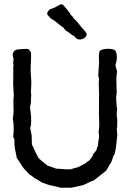

<svg xmlns="http://www.w3.org/2000/svg" viewBox="-20 -881 630 903"><path d="M286 -847Q288 -845 293 -839.5Q298 -834 300 -830Q311 -817 313 -811Q324 -802 327 -794Q332 -790 337 -784.5Q342 -779 348 -772Q354 -765 357 -761Q360 -756 370.5 -745Q381 -734 385 -726Q386 -726 386.5 -724.5Q387 -723 388 -723Q388 -709 375 -701Q362 -693 347 -696Q343 -697 339.5 -700Q336 -703 332.5 -707Q329 -711 327 -713Q319 -715 308.5 -724.5Q298 -734 291 -735Q290 -738 285.5 -742Q281 -746 280 -750Q271 -755 251.5 -771.5Q232 -788 218 -794Q217 -798 210 -804Q203 -810 202 -816Q202 -821 204 -825Q206 -829 210 -832.5Q214 -836 215 -838Q224 -839 240 -847Q265 -862 269 -861Q276 -861 286 -847ZM315 2H264Q256 -1 240.5 -4.5Q225 -8 220 -9Q211 -10 197.5 -15.5Q184 -21 178 -22Q158 -36 146 -41Q123 -59 118 -61Q115 -65 103 -77Q91 -89 86 -97Q62 -135 59 -138Q58 -146 54 -163.5Q50 -181 48.5 -195Q47 -209 48 -222Q48 -226 45 -231.5Q42 -237 42 -239Q48 -281 40 -326Q45 -343 43.5 -378Q42 -413 45 -430Q45 -431 42 -485Q42 -498 42.5 -525Q43 -552 42 -566L44 -572Q42 -582 42 -588Q42 -591 43 -595.5Q44 -600 44 -602Q44 -604 41.5 -613Q39 -622 40 -627Q40 -629 40.5 -630.5Q41 -632 42.5 -634Q44 -636 45 -637Q46 -638 47 -640.5Q48 -643 50 -644Q58 -651 113 -651Q124 -640 126 -632V-603Q124 -569 124 -545L127 -503Q128 -495 127 -480Q126 -465 126 -460Q125 -454 126 -443.5Q127 -433 127 -430Q127 -428 126 -423.5Q125 -419 126 -416Q126 -390 121 -381Q121 -378 123.5 -357.5Q126 -337 126.5 -328Q127 -319 126.5 -304Q126 -289 122 -279Q123 -275 125.5 -262.5Q128 -250 129 -243Q130 -229 130 -202Q154 -148 162 -137Q172 -126 204 -102Q211 -100 244 -88Q299 -83 312 -85Q318 -87 332 -90.5Q346 -94 352 -97Q357 -99 366 -104.5Q375 -110 381 -112Q385 -118 401 -127Q403 -131 409.5 -138.5Q416 -146 417 -153Q419 -158 425.5 -165Q432 -172 434 -176Q436 -189 441 -194Q440 -202 443 -217.5Q446 -233 446 -239Q446 -243 445 -250.5Q444 -258 444 -261Q444 -266 445.5 -275.5Q447 -285 447 -290Q447 -296 446.5 -307Q446 -318 446 -323Q445 -343 445.5 -384Q446 -425 446 -444Q443 -490 446 -509Q445 -512 444 -518.5Q443 -525 442 -528L446 -586Q446 -591 445.5 -600.5Q445 -610 445 -616Q445 -622 446 -629.5Q447 -637 450 -643Q464 -651 487.5 -651.5Q511 -652 523 -643Q536 -615 523 -574Q524 -567 527 -557.5Q530 -548 531 -544Q528 -531 527.5 -514.5Q527 -498 528 -476Q529 -454 529 -447Q528 -442 526 -421Q527 -415 527.5 -396.5Q528 -378 531 -370Q527 -342 531 -323Q530 -321 531 -320Q532 -319 532 -318Q531 -313 531.5 -297.5Q532 -282 529 -277Q530 -274 530 -263.5Q530 -253 532 -250Q525 -172 518 -154Q513 -149 509 -134.5Q505 -120 501 -115Q500 -113 490 -97Q489 -93 485 -88Q481 -83 480 -79Q468 -70 446.5 -52.5Q425 -35 422 -33Q411 -30 394.5 -21.5Q378 -13 373 -11Q363 -8 343 -4Q323 0 315 2Z"/></svg>

Font: FuturaRenner
Style: Regular
Weight: 400
Designer: Bastien Sozeau
Foundry: NBR — Bastien Sozeau
Version: Version 2.001;PS 002.001;hotconv 1.0.88;makeotf.lib2.5.64775